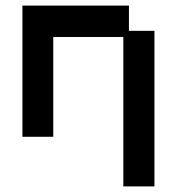

<svg xmlns="http://www.w3.org/2000/svg" viewBox="-20 -476 632 685"><path d="M420 189V-344H170V12H60V-456H440V-366H531V189Z"/></svg>

Font: Pixelify Sans Medium
Style: Regular
Weight: 500
Designer: Stefie Justprince
Foundry: Typecalism Foundryline
Version: Version 1.000;February 13, 2025;FontCreator 15.0.0.3015 64-b